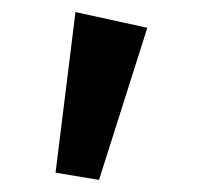

<svg xmlns="http://www.w3.org/2000/svg" viewBox="-20 -761 326 318"><path d="M105 -741 224 -715 144 -463 72 -475Z"/></svg>

Font: BioRhyme SemiBold
Style: Regular
Weight: 600
Designer: Aoife Mooney
Foundry: Aoife Mooney Type
Version: Version 1.600;gftools[0.9.33]